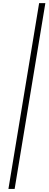

<svg xmlns="http://www.w3.org/2000/svg" viewBox="-20 -982 314 1236"><path d="M272 -961.9 74.2 234.4H34.2L231.9 -961.9Z"/></svg>

Font: Inter 20pt ExtraLight
Style: Italic
Weight: 250
Italic angle: -9.3988°
Version: Version 4.001;git-66647c0bb